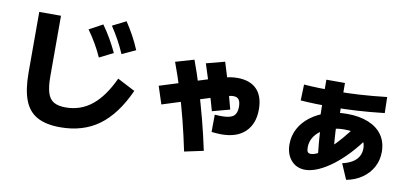

<svg xmlns="http://www.w3.org/2000/svg" viewBox="-78 -1092 3155 1444"><g transform="rotate(10 1500.0 -370.0)"><path d="M432 57Q323 57 255.5 20Q188 -17 157.5 -97.5Q127 -178 127 -308V-770H293V-308Q293 -229 307.5 -182.5Q322 -136 355.5 -116.5Q389 -97 446 -97Q560 -97 646.5 -166.5Q733 -236 799 -379L934 -309Q849 -121 727.5 -32Q606 57 432 57ZM628 -510Q604 -563 577 -609.5Q550 -656 515 -705L618 -761Q653 -712 680.5 -664Q708 -616 733 -563ZM791 -565Q768 -618 742 -665.5Q716 -713 683 -763L786 -815Q819 -765 845.5 -716.5Q872 -668 895 -613Z M1635 -101Q1618 -101 1599 -102.5Q1580 -104 1560 -106L1561 -238Q1575 -237 1590 -236.5Q1605 -236 1617 -236Q1679 -236 1704.5 -257Q1730 -278 1730 -326Q1730 -365 1717 -382.5Q1704 -400 1675 -400Q1663 -400 1646 -396.5Q1629 -393 1599.5 -385Q1570 -377 1520 -361L1152 -244L1108 -379L1477 -495Q1536 -514 1572 -523.5Q1608 -533 1633 -536.5Q1658 -540 1682 -540Q1778 -540 1829.5 -487.5Q1881 -435 1881 -333Q1881 -225 1817.5 -163Q1754 -101 1635 -101ZM1382 75Q1357 -45 1328.5 -157.5Q1300 -270 1267 -375.5Q1234 -481 1198 -578L1339 -619Q1376 -519 1409 -411Q1442 -303 1472 -189Q1502 -75 1527 44ZM1535 -260Q1518 -323 1491 -410Q1464 -497 1428 -607L1569 -644Q1586 -592 1603.5 -532Q1621 -472 1638 -411.5Q1655 -351 1669 -296Z M2568 -45Q2613 -55 2643.5 -73.5Q2674 -92 2690 -119.5Q2706 -147 2706 -181Q2706 -238 2664.5 -268Q2623 -298 2541 -298Q2487 -298 2441.5 -284.5Q2396 -271 2362 -246.5Q2328 -222 2310 -189Q2292 -156 2292 -118Q2292 -93 2299 -83Q2306 -73 2323 -73Q2348 -73 2382.5 -92Q2417 -111 2457 -147Q2497 -183 2540.5 -233.5Q2584 -284 2628 -347L2730 -275Q2680 -202 2624.5 -142Q2569 -82 2512 -38.5Q2455 5 2401 28.5Q2347 52 2302 52Q2235 52 2194 5Q2153 -42 2153 -118Q2153 -182 2182 -236.5Q2211 -291 2264 -331.5Q2317 -372 2387.5 -394.5Q2458 -417 2541 -417Q2636 -417 2705 -388.5Q2774 -360 2810.5 -307Q2847 -254 2847 -180Q2847 -117 2819 -64.5Q2791 -12 2739.5 24Q2688 60 2619 73ZM2381 -43Q2374 -105 2368.5 -170Q2363 -235 2360 -312H2346Q2344 -380 2343 -461.5Q2342 -543 2342 -643H2484Q2484 -553 2485 -478.5Q2486 -404 2488 -341H2474Q2477 -261 2482.5 -194Q2488 -127 2495 -63ZM2422 -448Q2361 -448 2294.5 -450Q2228 -452 2179 -456L2183 -578Q2231 -574 2297 -572Q2363 -570 2423 -570Q2513 -570 2606 -575.5Q2699 -581 2815 -594L2818 -472Q2702 -459 2607.5 -453.5Q2513 -448 2422 -448Z"/></g></svg>

Font: M PLUS 2 Thin ExtraBold
Style: Regular
Weight: 800
Version: Version 1.001